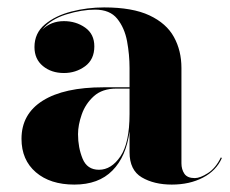

<svg xmlns="http://www.w3.org/2000/svg" viewBox="-20 -488 620 518"><path d="M259.5 -252.5H329.5V-304.5Q329.5 -340.5 322.8 -376.8Q316 -413 296.2 -437.5Q276.5 -462 236.5 -462Q200.5 -462 158.5 -449Q116.5 -436 94 -408Q117.5 -431 152.5 -431Q185 -431 209.8 -413.5Q234.5 -396 234.5 -363Q234.5 -327.5 209.5 -309.2Q184.5 -291 152.5 -291Q118.5 -291 95.8 -309.8Q73 -328.5 73 -361Q73 -398.5 101 -422Q129 -445.5 172.2 -456.8Q215.5 -468 261 -468Q337.5 -468 383.2 -446.5Q429 -425 449.2 -388.2Q469.5 -351.5 469.5 -304.5V-47.5Q469.5 -31 477.5 -19.2Q485.5 -7.5 505.5 -7.5Q520 -7.5 541 -21Q562 -34.5 576 -63.5L578.5 -61.5Q563.5 -27.5 527.5 -8.8Q491.5 10 443.5 10Q395.5 10 362.5 -9.5Q329.5 -29 329.5 -77.5V-133.5Q320.5 -65.5 283.2 -27.8Q246 10 180.5 10Q115.5 10 76.8 -23.2Q38 -56.5 38 -113.5Q38 -180.5 95.5 -216.5Q153 -252.5 259.5 -252.5ZM247 -30Q280.5 -30 305 -66.2Q329.5 -102.5 329.5 -180.5V-249H294Q256 -249 233.2 -228.5Q210.5 -208 200.5 -179.2Q190.5 -150.5 190.5 -126Q190.5 -90 202.8 -60Q215 -30 247 -30Z"/></svg>

Font: Bodoni* 48pt
Style: Bold
Weight: 700
Version: Version 2.3